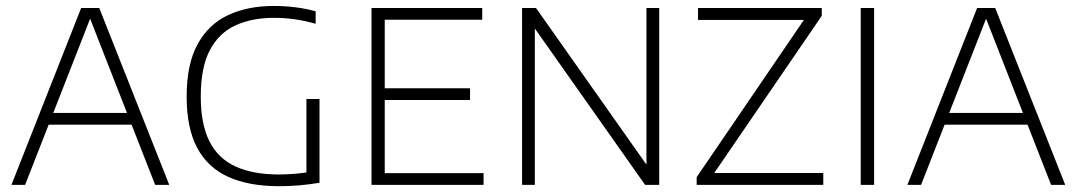

<svg xmlns="http://www.w3.org/2000/svg" viewBox="-20 -622 3622 646"><path d="M18.5 0 253 -595H314L549.5 0H502L278 -572.5H288.5L64.5 0ZM128.5 -202.5 140.5 -242H427L438 -202.5Z M919 4.5Q817.5 4.5 748.2 -26.8Q679 -58 643.5 -124.5Q608 -191 608 -297Q608 -406 644.8 -473.2Q681.5 -540.5 747.5 -571.2Q813.5 -602 901 -602Q938 -602 974 -597.5Q1010 -593 1042 -584V-542Q1003 -553 969.2 -557.5Q935.5 -562 902 -562Q827.5 -562 772 -536.5Q716.5 -511 686 -453Q655.5 -395 655.5 -297Q655.5 -204 684.8 -146.2Q714 -88.5 772.5 -61.8Q831 -35 918 -35Q946.5 -35 975.2 -37.5Q1004 -40 1028 -45L1011 -25V-289H1055V-7Q1018.5 -1 984.8 1.8Q951 4.5 919 4.5Z M1230 0V-595H1602.5V-555.5H1274.5V-39.5H1607V0ZM1260 -285.5V-325H1561.5V-285.5Z M1736.5 0V-595H1783.5L2168.5 -49H2155V-595H2198V0H2150.5L1765.5 -546H1779.5V0Z M2324 0V-26L2693 -567L2698.5 -555H2328.5V-595H2745V-569L2375 -28L2369.5 -40H2750V0Z M2876 0V-595H2921V0Z M3033 0 3267.5 -595H3328.5L3564 0H3516.5L3292.5 -572.5H3303L3079 0ZM3143 -202.5 3155 -242H3441.5L3452.5 -202.5Z"/></svg>

Font: Encode Sans SC Condensed Thin ExtraLight
Style: Regular
Weight: 250
Version: Version 3.002